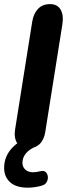

<svg xmlns="http://www.w3.org/2000/svg" viewBox="-25 -698 337 915"><path d="M47.3 -83.4 128.7 -595.6Q135.1 -633.9 156.5 -656.2Q178 -678.4 213.5 -678.4Q249.2 -678.4 264.2 -651.7Q279.1 -624.9 272.3 -582.2L191 -70.8Q185.3 -32.7 164.5 -12.1Q143.6 8.4 108.9 8.4Q72.2 8.4 56.4 -16.5Q40.5 -41.5 47.3 -83.4ZM-5.3 102.4Q-5.3 54 24.4 16.6Q54.1 -20.9 109.1 -43.6L146.2 0.4Q115 12.8 98.4 33.1Q81.9 53.4 81.9 77.7Q81.9 97.9 95.8 110.4Q109.7 122.9 132 122.9Q148.6 122.9 165.2 118.3Q187.1 112.3 196.9 126.6Q206.7 141 201.5 160Q196.3 179 178.2 185.4Q163 190.4 143.9 193.4Q124.8 196.4 107 196.4Q52.1 196.4 23.4 170.6Q-5.3 144.8 -5.3 102.4Z"/></svg>

Font: SN Pro Thin
Style: Italic
Weight: 200
Italic angle: -9°
Designer: Tobias Whetton
Foundry: Supernotes
Version: Version 1.003;Glyphs 3.3 (3324)